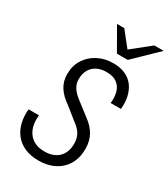

<svg xmlns="http://www.w3.org/2000/svg" viewBox="-229 -1054 1023 1168"><g transform="rotate(30 282.5 -470.5)"><path d="M238 9Q181 9 139 -10Q97 -29 71.5 -62.5Q46 -96 36 -139.5Q26 -183 31 -231H104Q100 -198 105.5 -166.5Q111 -135 127.5 -110.5Q144 -86 172.5 -71.5Q201 -57 242 -57Q304 -57 340 -91.5Q376 -126 376 -189Q376 -224 361.5 -251Q347 -278 314 -302L224 -374Q176 -407 151.5 -445.5Q127 -484 127 -535Q127 -593 154.5 -637Q182 -681 230 -706.5Q278 -732 339 -732Q389 -732 425 -715Q461 -698 482.5 -668Q504 -638 512.5 -598.5Q521 -559 516 -514H444Q449 -557 439.5 -591Q430 -625 403 -645Q376 -665 330 -665Q290 -665 261.5 -650Q233 -635 218 -607.5Q203 -580 203 -543Q203 -512 218.5 -486.5Q234 -461 268 -435L360 -364Q406 -331 428.5 -290Q451 -249 451 -195Q451 -132 424.5 -86.5Q398 -41 350 -16Q302 9 238 9ZM327 -793 237 -950H288L397 -813H328L499 -950H565L403 -793Z"/></g></svg>

Font: Instrument Sans SemiCondensed
Style: Italic
Weight: 400
Width: 4
Italic angle: -13°
Designer: Rodrigo Fuenzalida
Foundry: fragTYPE
Version: Version 1.000;gftools[0.9.28]